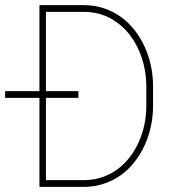

<svg xmlns="http://www.w3.org/2000/svg" viewBox="-42 -731 677 751"><path d="M112.3 0V-348.1H-22V-374.5H112.3V-710.9H291Q332.5 -710 368.4 -697.3Q404.3 -684.6 433.6 -662.8Q462.9 -641.1 485.6 -611.6Q508.3 -582 523.9 -547.9Q539.6 -513.7 547.9 -475.6Q556.2 -437.5 556.6 -398.9V-312Q556.2 -273.4 547.9 -235.4Q539.6 -197.3 523.9 -163.1Q508.3 -128.9 485.6 -99.4Q462.9 -69.8 433.6 -48.1Q404.3 -26.4 368.4 -13.7Q332.5 -1 291 0ZM264.6 -348.1H137.7V-26.4H291Q329.1 -27.3 361.3 -39.1Q393.6 -50.8 419.9 -70.8Q446.3 -90.8 466.8 -117.9Q487.3 -145 501.2 -176.5Q515.1 -208 522.5 -242.4Q529.8 -276.9 530.3 -312V-400.4Q529.3 -452.6 513.2 -502.9Q497.1 -553.2 466.6 -593.3Q436 -633.3 391.8 -658.2Q347.7 -683.1 291 -684.6H137.7V-374.5H264.6Z"/></svg>

Font: Roboto Mono Thin
Style: Regular
Weight: 250
Designer: Google
Version: Version 2.000985; 2015; ttfautohint (v1.3)